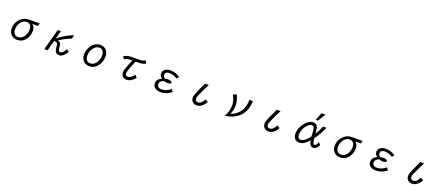

<svg xmlns="http://www.w3.org/2000/svg" viewBox="177 -2930 11645 5028"><g transform="rotate(20 6000.0 -415.5)"><path d="M856 -564.9 832 -488.8H674.8Q753.9 -430.7 753.9 -323.2Q753.9 -180.2 675.8 -76.7Q586.9 42 440.4 42Q343.3 42 278.8 -19Q209 -85.4 209 -196.3Q209 -319.8 279.3 -418.5Q330.6 -489.7 406.2 -528.8Q475.6 -564.9 555.2 -564.9ZM521.5 -486.8Q438 -486.8 374.5 -410.2Q299.8 -319.8 299.8 -195.8Q299.8 -145 319.8 -107.4Q358.4 -36.1 442.9 -36.1Q519 -36.1 578.6 -97.7Q619.1 -139.2 641.1 -200.2Q663.1 -260.3 663.1 -325.7Q663.1 -407.2 622.6 -448.7Q585 -486.8 521.5 -486.8Z M1447.3 -564.9 1382.3 -336.9Q1511.7 -439 1629.4 -502.9Q1708.5 -545.9 1805.2 -584L1784.2 -481Q1601.1 -411.6 1454.1 -309.1Q1509.8 -295.9 1531.2 -262.2Q1547.9 -235.8 1551.3 -184.1Q1556.2 -110.8 1568.4 -77.6Q1582.5 -39.1 1614.7 -39.1Q1650.4 -39.1 1689.9 -78.1Q1726.1 -113.3 1759.3 -180.2L1822.3 -122.1Q1726.1 43.9 1607.9 43.9Q1535.2 43.9 1503.4 -20Q1481.4 -64.9 1475.1 -150.9Q1471.7 -200.2 1461.4 -222.7Q1448.2 -252.4 1411.1 -260.3Q1396 -263.2 1366.2 -264.2L1291 24.9H1198.2L1358.4 -564.9Z M2543 -583Q2657.2 -583 2720.2 -503.9Q2771 -439.9 2771 -338.4Q2771 -194.3 2691.4 -84.5Q2598.1 43.9 2454.6 43.9Q2348.6 43.9 2283.7 -27.8Q2223.1 -94.2 2223.1 -200.7Q2223.1 -322.8 2286.6 -425.8Q2345.2 -521.5 2436 -560.5Q2486.8 -583 2543 -583ZM2540 -504.9Q2475.6 -504.9 2418.9 -453.1Q2375 -413.1 2347.7 -353Q2314.9 -280.3 2314.9 -201.2Q2314.9 -142.1 2336.4 -102.1Q2372.6 -35.2 2452.6 -35.2Q2533.2 -35.2 2595.2 -103.5Q2678.2 -194.3 2678.2 -337.9Q2678.2 -420.4 2639.6 -463.9Q2603 -504.9 2540 -504.9Z M3199.2 -504.9Q3289.1 -564.9 3417 -564.9H3637.2Q3742.7 -564.9 3793.5 -606.9L3835.4 -533.7Q3784.2 -495.1 3688 -488.3Q3645 -484.9 3557.1 -484.9Q3427.7 -192.4 3427.7 -117.2Q3427.7 -85 3442.4 -65.4Q3459.5 -42 3492.7 -42Q3585.4 -42 3668.5 -161.1L3729 -94.7Q3621.6 42 3493.2 42Q3408.7 42 3368.2 -15.1Q3339.8 -54.2 3339.8 -107.4Q3339.8 -152.8 3362.8 -219.7Q3398.9 -326.7 3467.3 -484.9Q3379.4 -484.4 3331.1 -473.1Q3287.1 -462.9 3250 -436Z M4742.2 -68.8Q4606.4 43.9 4445.3 43.9Q4357.9 43.9 4302.7 11.2Q4225.1 -34.7 4225.1 -128.9Q4225.1 -244.1 4359.9 -300.8Q4288.1 -352.1 4288.1 -423.3Q4288.1 -497.1 4354 -542.5Q4412.6 -583 4501 -583Q4635.7 -583 4764.2 -499L4715.3 -435.1Q4611.8 -506.8 4494.1 -506.8Q4450.2 -506.8 4420.9 -490.7Q4377.9 -466.8 4377.9 -418.5Q4377.9 -359.9 4438 -325.2Q4481.9 -337.4 4520 -337.4Q4573.7 -337.4 4607.4 -317.9Q4631.8 -303.7 4631.8 -286.1Q4631.8 -269 4607.9 -255.9Q4580.6 -241.2 4538.1 -241.2Q4490.2 -241.2 4436 -262.2Q4396.5 -251.5 4371.1 -233.9Q4316.9 -196.3 4316.9 -137.2Q4316.9 -79.1 4363.3 -51.3Q4393.6 -33.2 4439 -33.2Q4578.6 -33.2 4689.9 -136.2Z M5696.8 -137.7Q5591.8 43.9 5449.2 43.9Q5369.6 43.9 5324.7 -5.9Q5285.6 -49.8 5285.6 -115.2Q5285.6 -159.2 5307.1 -217.3Q5342.3 -311 5447.8 -531.7L5463.9 -564.9H5567.9Q5452.6 -341.8 5396 -205.1Q5375 -153.3 5375 -122.6Q5375 -87.4 5393.1 -65.4Q5414.1 -39.1 5451.2 -39.1Q5543.9 -39.1 5619.6 -183.1Z M6796.9 -564.9Q6792.5 -392.1 6735.4 -273.4Q6652.8 -102.5 6476.1 -19Q6380.9 25.9 6238.8 48.8Q6324.7 -115.2 6324.7 -269Q6324.7 -416.5 6245.6 -542L6335.9 -586.9Q6412.6 -447.8 6412.6 -294.9Q6412.6 -167 6356.9 -45.9Q6530.8 -111.3 6618.2 -247.1Q6697.8 -371.1 6700.7 -564.9Z M7696.8 -137.7Q7591.8 43.9 7449.2 43.9Q7369.6 43.9 7324.7 -5.9Q7285.6 -49.8 7285.6 -115.2Q7285.6 -159.2 7307.1 -217.3Q7342.3 -311 7447.8 -531.7L7463.9 -564.9H7567.9Q7452.6 -341.8 7396 -205.1Q7375 -153.3 7375 -122.6Q7375 -87.4 7393.1 -65.4Q7414.1 -39.1 7451.2 -39.1Q7543.9 -39.1 7619.6 -183.1Z M8509.3 -666 8595.2 -879.9H8704.6L8572.8 -666ZM8787.6 -144 8845.7 -85Q8792.5 43.9 8696.8 43.9Q8637.2 43.9 8605.5 -5.4Q8581.5 -43.5 8568.8 -119.1Q8510.7 -48.8 8458.5 -11.2Q8381.3 43.9 8299.8 43.9Q8217.8 43.9 8172.9 -16.1Q8134.8 -67.4 8134.8 -147.5Q8134.8 -301.3 8245.6 -442.4Q8356.4 -583 8481.9 -583Q8564.9 -583 8599.1 -506.3Q8625 -447.8 8628.9 -321.8Q8664.6 -377 8695.1 -437.7Q8725.6 -498.5 8751 -564.9H8846.7Q8757.8 -357.4 8639.6 -201.2Q8647 -115.7 8660.6 -79.1Q8675.8 -39.1 8703.1 -39.1Q8754.4 -39.1 8787.6 -144ZM8553.7 -220.7Q8553.7 -329.6 8539.1 -422.4Q8536.1 -440.4 8527.8 -458Q8506.3 -500 8462.9 -500Q8405.3 -500 8340.3 -429.2Q8273.9 -357.9 8244.6 -261.2Q8229 -208.5 8229 -161.1Q8229 -111.3 8246.1 -79.6Q8269 -39.1 8313 -39.1Q8376 -39.1 8445.8 -97.2Q8463.9 -112.3 8481.9 -131.6Q8500 -150.9 8518.6 -173.8Q8553.7 -217.3 8553.7 -220.7Z M9856 -564.9 9832 -488.8H9674.8Q9753.9 -430.7 9753.9 -323.2Q9753.9 -180.2 9675.8 -76.7Q9586.9 42 9440.4 42Q9343.3 42 9278.8 -19Q9209 -85.4 9209 -196.3Q9209 -319.8 9279.3 -418.5Q9330.6 -489.7 9406.2 -528.8Q9475.6 -564.9 9555.2 -564.9ZM9521.5 -486.8Q9438 -486.8 9374.5 -410.2Q9299.8 -319.8 9299.8 -195.8Q9299.8 -145 9319.8 -107.4Q9358.4 -36.1 9442.9 -36.1Q9519 -36.1 9578.6 -97.7Q9619.1 -139.2 9641.1 -200.2Q9663.1 -260.3 9663.1 -325.7Q9663.1 -407.2 9622.6 -448.7Q9585 -486.8 9521.5 -486.8Z M10742.2 -68.8Q10606.4 43.9 10445.3 43.9Q10357.9 43.9 10302.7 11.2Q10225.1 -34.7 10225.1 -128.9Q10225.1 -244.1 10359.9 -300.8Q10288.1 -352.1 10288.1 -423.3Q10288.1 -497.1 10354 -542.5Q10412.6 -583 10501 -583Q10635.7 -583 10764.2 -499L10715.3 -435.1Q10611.8 -506.8 10494.1 -506.8Q10450.2 -506.8 10420.9 -490.7Q10377.9 -466.8 10377.9 -418.5Q10377.9 -359.9 10438 -325.2Q10481.9 -337.4 10520 -337.4Q10573.7 -337.4 10607.4 -317.9Q10631.8 -303.7 10631.8 -286.1Q10631.8 -269 10607.9 -255.9Q10580.6 -241.2 10538.1 -241.2Q10490.2 -241.2 10436 -262.2Q10396.5 -251.5 10371.1 -233.9Q10316.9 -196.3 10316.9 -137.2Q10316.9 -79.1 10363.3 -51.3Q10393.6 -33.2 10439 -33.2Q10578.6 -33.2 10689.9 -136.2Z M11696.8 -137.7Q11591.8 43.9 11449.2 43.9Q11369.6 43.9 11324.7 -5.9Q11285.6 -49.8 11285.6 -115.2Q11285.6 -159.2 11307.1 -217.3Q11342.3 -311 11447.8 -531.7L11463.9 -564.9H11567.9Q11452.6 -341.8 11396 -205.1Q11375 -153.3 11375 -122.6Q11375 -87.4 11393.1 -65.4Q11414.1 -39.1 11451.2 -39.1Q11543.9 -39.1 11619.6 -183.1Z"/></g></svg>

Font: FORM UDPGothic
Style: Regular
Weight: 400
Foundry: Pronama LLC
Version: Version 1.05101